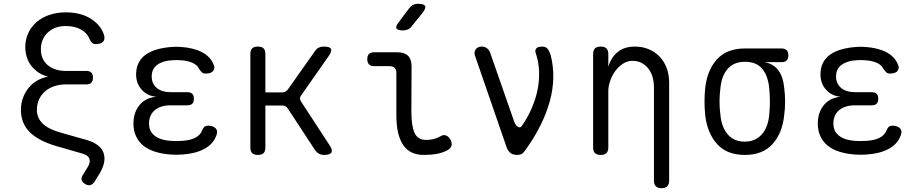

<svg xmlns="http://www.w3.org/2000/svg" viewBox="-20 -805 4840 1010"><path d="M452 -598Q440 -630 407.5 -649Q375 -668 326 -668Q267 -668 231 -633.5Q195 -599 195 -546Q195 -493 231 -462.5Q267 -432 326 -432H434Q452 -432 460.5 -423Q469 -414 469 -397Q469 -379 460.5 -370Q452 -361 434 -361H328Q294 -361 265.5 -351.5Q237 -342 217 -324.5Q197 -307 185.5 -282Q174 -257 174 -227Q174 -185 204 -155.5Q234 -126 297 -108L442 -67Q476 -56 497 -39Q518 -22 525.5 1.5Q533 25 527 52.5Q521 80 502 111L478 150Q468 165 455.5 168.5Q443 172 428 163Q413 154 409.5 142Q406 130 416 115L442 73Q456 49 450.5 31Q445 13 417 4L275 -37Q180 -65 135 -111.5Q90 -158 90 -227Q90 -260 100.5 -289Q111 -318 129.5 -341.5Q148 -365 174.5 -380.5Q201 -396 233 -402Q206 -408 184 -422.5Q162 -437 146 -457Q130 -477 121.5 -503Q113 -529 113 -557Q113 -597 128.5 -630.5Q144 -664 172 -688.5Q200 -713 239.5 -726.5Q279 -740 326 -740Q402 -740 454.5 -708.5Q507 -677 526 -625Q530 -614 529.5 -604Q529 -594 524 -587.5Q519 -581 509 -577Q499 -573 485 -573Q472 -573 465 -579Q458 -585 452 -598Z M1102 -469Q1108 -458 1107.5 -448.5Q1107 -439 1101.5 -432Q1096 -425 1086 -421.5Q1076 -418 1062 -418Q1057 -418 1052.5 -419Q1048 -420 1044 -423Q1040 -426 1036 -431Q1032 -436 1027 -443Q1018 -463 992.5 -474.5Q967 -486 931 -488Q919 -489 907.5 -489Q896 -489 884 -488Q835 -485 806.5 -463.5Q778 -442 778 -403Q778 -365 804.5 -342.5Q831 -320 880 -320H965Q983 -320 991.5 -311.5Q1000 -303 1000 -285Q1000 -268 991.5 -259.5Q983 -251 965 -251H878Q825 -251 794.5 -225.5Q764 -200 764 -155Q764 -113 795 -90Q826 -67 879 -64Q893 -63 907.5 -63Q922 -63 936 -64Q978 -66 1005.5 -79.5Q1033 -93 1043 -118Q1046 -125 1049 -130Q1052 -135 1055.5 -138Q1059 -141 1064 -142.5Q1069 -144 1074 -144Q1088 -144 1098.5 -140Q1109 -136 1115 -129.5Q1121 -123 1122 -113.5Q1123 -104 1118 -92Q1101 -46 1053.5 -21Q1006 4 936 8Q922 9 907.5 9Q893 9 879 8Q834 5 797 -6.5Q760 -18 734.5 -38.5Q709 -59 695.5 -88.5Q682 -118 682 -154Q682 -214 714 -252.5Q746 -291 802 -296Q755 -300 725.5 -333Q696 -366 696 -413Q696 -448 709 -474Q722 -500 746.5 -517.5Q771 -535 806 -545Q841 -555 884 -558Q896 -559 907.5 -559Q919 -559 931 -558Q996 -554 1040.5 -531.5Q1085 -509 1102 -469Z M1336 10Q1316 10 1306.5 0.5Q1297 -9 1297 -30V-520Q1297 -541 1306.5 -550.5Q1316 -560 1337 -560Q1357 -560 1366.5 -550.5Q1376 -541 1376 -520V-319H1465Q1474 -319 1481.5 -323Q1489 -327 1494 -334L1636 -535Q1644 -548 1656 -554Q1668 -560 1684 -560Q1715 -560 1721 -548Q1727 -536 1709 -510L1564 -303Q1558 -296 1558 -288Q1558 -280 1563 -272L1713 -42Q1731 -16 1723.5 -3Q1716 10 1685 10Q1670 10 1658 3.5Q1646 -3 1637 -16L1494 -234Q1489 -242 1482 -246Q1475 -250 1465 -250H1376V-30Q1376 -9 1366.5 0.5Q1357 10 1336 10Z M2144 -218Q2144 -142 2161 -105.5Q2178 -69 2222 -69Q2241 -69 2259 -73Q2277 -77 2295 -87Q2312 -98 2326 -92.5Q2340 -87 2349 -71Q2359 -53 2355 -38.5Q2351 -24 2334 -15Q2308 -1 2277.5 4.5Q2247 10 2209 10Q2175 10 2148 -2Q2121 -14 2102.5 -40Q2084 -66 2074.5 -105.5Q2065 -145 2065 -200V-420Q2065 -439 2056 -448Q2047 -457 2028 -457H1948Q1930 -457 1921 -466.5Q1912 -476 1912 -494Q1912 -512 1921 -521Q1930 -530 1948 -530H2070Q2108 -530 2126.5 -511.5Q2145 -493 2145 -455ZM2146 -667Q2137 -655 2125.5 -650Q2114 -645 2100 -645Q2071 -645 2065.5 -655.5Q2060 -666 2078 -689L2132 -761Q2141 -773 2152.5 -779Q2164 -785 2179 -785Q2210 -785 2216 -773.5Q2222 -762 2203 -738Z M2644 -33 2478 -514Q2475 -523 2476.5 -531Q2478 -539 2482.5 -545.5Q2487 -552 2495 -556Q2503 -560 2513 -560Q2529 -560 2540.5 -552Q2552 -544 2558 -529L2686 -162Q2694 -143 2706 -137Q2718 -131 2726 -144Q2757 -189 2778 -238Q2799 -287 2808.5 -336.5Q2818 -386 2815.5 -435Q2813 -484 2797 -529Q2795 -537 2797 -543Q2799 -549 2804 -553Q2809 -557 2816.5 -558.5Q2824 -560 2832 -560Q2853 -560 2862.5 -546Q2872 -532 2877 -514Q2892 -455 2890.5 -394.5Q2889 -334 2872.5 -273.5Q2856 -213 2826.5 -152.5Q2797 -92 2756 -33Q2744 -15 2733.5 -2.5Q2723 10 2700 10Q2678 10 2664.5 -1Q2651 -12 2644 -33Z M3180 -326V-30Q3180 -9 3170 0.5Q3160 10 3140 10Q3120 10 3110 0.5Q3100 -9 3100 -30V-520Q3100 -541 3110 -550.5Q3120 -560 3140 -560Q3160 -560 3170 -550.5Q3180 -541 3180 -520V-454Q3195 -504 3230 -532Q3265 -560 3320 -560Q3360 -560 3393 -546Q3426 -532 3450 -507Q3474 -482 3487 -447Q3500 -412 3500 -369V145Q3500 165 3490 175Q3480 185 3460 185Q3440 185 3430 175Q3420 165 3420 145V-347Q3420 -374 3413 -399Q3406 -424 3391.5 -443Q3377 -462 3356 -473.5Q3335 -485 3307 -485Q3280 -485 3256.5 -469.5Q3233 -454 3216 -430.5Q3199 -407 3189.5 -379Q3180 -351 3180 -326Z M4091 -478H4002Q4050 -469 4075 -434.5Q4100 -400 4105 -345Q4110 -308 4110 -271Q4110 -234 4105 -197Q4095 -104 4043.5 -47Q3992 10 3898 10Q3804 10 3752.5 -47Q3701 -104 3690 -197Q3686 -234 3686 -271Q3686 -308 3690 -345Q3701 -438 3752.5 -494Q3804 -550 3898 -550H4091Q4109 -550 4118 -541Q4127 -532 4127 -514Q4127 -496 4118 -487Q4109 -478 4091 -478ZM3898 -60Q3926 -60 3948 -69.5Q3970 -79 3986.5 -97Q4003 -115 4013 -140.5Q4023 -166 4026 -197Q4030 -234 4030 -271Q4030 -308 4026 -345Q4019 -409 3988.5 -444.5Q3958 -480 3898 -480Q3842 -480 3809.5 -444.5Q3777 -409 3770 -345Q3765 -308 3765 -271Q3765 -234 3770 -197Q3777 -133 3809.5 -96.5Q3842 -60 3898 -60Z M4702 -469Q4708 -458 4707.5 -448.5Q4707 -439 4701.5 -432Q4696 -425 4686 -421.5Q4676 -418 4662 -418Q4657 -418 4652.5 -419Q4648 -420 4644 -423Q4640 -426 4636 -431Q4632 -436 4627 -443Q4618 -463 4592.5 -474.5Q4567 -486 4531 -488Q4519 -489 4507.5 -489Q4496 -489 4484 -488Q4435 -485 4406.5 -463.5Q4378 -442 4378 -403Q4378 -365 4404.5 -342.5Q4431 -320 4480 -320H4565Q4583 -320 4591.5 -311.5Q4600 -303 4600 -285Q4600 -268 4591.5 -259.5Q4583 -251 4565 -251H4478Q4425 -251 4394.5 -225.5Q4364 -200 4364 -155Q4364 -113 4395 -90Q4426 -67 4479 -64Q4493 -63 4507.5 -63Q4522 -63 4536 -64Q4578 -66 4605.5 -79.5Q4633 -93 4643 -118Q4646 -125 4649 -130Q4652 -135 4655.5 -138Q4659 -141 4664 -142.5Q4669 -144 4674 -144Q4688 -144 4698.5 -140Q4709 -136 4715 -129.5Q4721 -123 4722 -113.5Q4723 -104 4718 -92Q4701 -46 4653.5 -21Q4606 4 4536 8Q4522 9 4507.5 9Q4493 9 4479 8Q4434 5 4397 -6.5Q4360 -18 4334.5 -38.5Q4309 -59 4295.5 -88.5Q4282 -118 4282 -154Q4282 -214 4314 -252.5Q4346 -291 4402 -296Q4355 -300 4325.5 -333Q4296 -366 4296 -413Q4296 -448 4309 -474Q4322 -500 4346.5 -517.5Q4371 -535 4406 -545Q4441 -555 4484 -558Q4496 -559 4507.5 -559Q4519 -559 4531 -558Q4596 -554 4640.5 -531.5Q4685 -509 4702 -469Z"/></svg>

Font: Maple Mono Normal NL Light
Style: Regular
Weight: 300
Monospace: yes
Designer: subframe7536
Version: Version 7.000